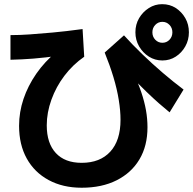

<svg xmlns="http://www.w3.org/2000/svg" viewBox="-20 -871 922 917"><path d="M71.1 -270Q71.1 -335.6 92.2 -398.3Q113.3 -461.1 153.3 -518.9Q193.3 -576.7 252.2 -625.6L267.8 -605.6Q195.6 -595.6 139.4 -591.1Q83.3 -586.7 30 -585.6V-703.3Q74.4 -703.3 122.2 -706.7Q170 -710 231.1 -715.6Q292.2 -721.1 374.4 -732.2L382.2 -600Q327.8 -562.2 287.8 -509.4Q247.8 -456.7 225.6 -395Q203.3 -333.3 203.3 -272.2Q203.3 -186.7 246.7 -140Q290 -93.3 370 -93.3Q457.8 -93.3 506.7 -146.7Q555.6 -200 555.6 -298.9Q555.6 -342.2 547.2 -393.9Q538.9 -445.6 521.7 -502.8Q504.4 -560 480 -620L572.2 -702.2Q612.2 -657.8 660 -611.7Q707.8 -565.6 757.8 -522.8Q807.8 -480 856.7 -443.3L790 -334.4Q766.7 -353.3 739.4 -377.2Q712.2 -401.1 680 -432.2Q647.8 -463.3 605.6 -505.6L613.3 -528.9Q638.9 -477.8 654.4 -431.7Q670 -385.6 677.2 -344.4Q684.4 -303.3 684.4 -263.3Q684.4 -174.4 646.1 -110Q607.8 -45.6 537.2 -10Q466.7 25.6 370 25.6Q280 25.6 212.2 -11.1Q144.4 -47.8 107.8 -113.9Q71.1 -180 71.1 -270ZM626.7 -716.7Q626.7 -754.4 644.4 -784.4Q662.2 -814.4 691.1 -832.8Q720 -851.1 754.4 -851.1Q791.1 -851.1 819.4 -832.8Q847.8 -814.4 865 -784.4Q882.2 -754.4 882.2 -716.7Q882.2 -680 865 -649.4Q847.8 -618.9 819.4 -600.6Q791.1 -582.2 755.6 -582.2Q720 -582.2 691.1 -600.6Q662.2 -618.9 644.4 -649.4Q626.7 -680 626.7 -716.7ZM803.3 -716.7Q803.3 -737.8 789.4 -752.2Q775.6 -766.7 755.6 -766.7Q735.6 -766.7 721.7 -752.2Q707.8 -737.8 707.8 -716.7Q707.8 -695.6 721.7 -681.1Q735.6 -666.7 755.6 -666.7Q775.6 -666.7 789.4 -681.1Q803.3 -695.6 803.3 -716.7Z"/></svg>

Font: Paperlogy 7 Bold
Style: Regular
Weight: 700
Designer: redesigned by Lee Juim, glyphs from Gmarket Sans & Montserrat
Foundry: PT&
Version: Version 1.001